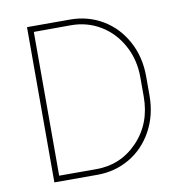

<svg xmlns="http://www.w3.org/2000/svg" viewBox="-74 -709 738 779"><g transform="rotate(-10 294.5 -320.0)"><path d="M111.8 -23.4H265.1Q366.2 -23.4 435.8 -96.4Q505.4 -169.4 505.4 -280.3V-359.9Q505.4 -432.1 473.1 -491.2Q440.9 -550.3 386 -583.3Q331.1 -616.2 265.1 -616.2L111.8 -615.7ZM265.1 0H87.9V-639.6H265.1Q338.4 -639.6 398.7 -604Q459 -568.4 494.1 -503.9Q529.3 -439.5 529.3 -358.9V-280.8Q529.3 -199.7 494.1 -135.3Q459 -70.8 398.7 -35.4Q338.4 0 265.1 0Z"/></g></svg>

Font: Yantramanav Thin
Style: Regular
Weight: 250
Version: Version 1.001;PS 1.0;hotconv 1.0.72;makeotf.lib2.5.5900; ttf